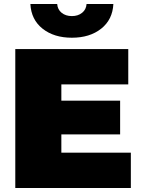

<svg xmlns="http://www.w3.org/2000/svg" viewBox="-20 -947 713 967"><path d="M57 0V-700H626V-522H289V-440H585V-270H289V-178H639V0ZM342 -757Q252 -757 194.5 -802.5Q137 -848 133 -927H268Q270 -899 290.5 -882.5Q311 -866 342 -866Q373 -866 393.5 -882.5Q414 -899 416 -927H551Q547 -848 489.5 -802.5Q432 -757 342 -757Z"/></svg>

Font: Montserrat Thin Black
Style: Regular
Weight: 900
Version: Version 9.000